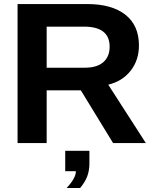

<svg xmlns="http://www.w3.org/2000/svg" viewBox="-20 -708 762 950"><path d="M210.9 -261.2V0H66.9V-688H410.6Q533.7 -688 600.6 -635Q667.5 -582 667.5 -482.9Q667.5 -410.6 626.5 -358.2Q585.4 -305.7 515.6 -289.1L701.7 0H539.6L379.9 -261.2ZM522.5 -477.1Q522.5 -576.2 395.5 -576.2H210.9V-373H399.4Q460 -373 491.2 -400.4Q522.5 -427.7 522.5 -477.1ZM422.4 99.6Q422.4 135.3 411.9 163.8Q401.4 192.4 376.5 222.2H309.6Q355.5 173.3 355.5 139.2H302.7V38.1H422.4Z"/></svg>

Font: Arimo
Style: Bold
Weight: 700
Designer: Steve Matteson
Foundry: Monotype Imaging Inc.
Version: Version 1.33